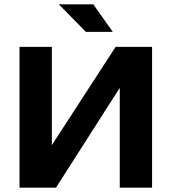

<svg xmlns="http://www.w3.org/2000/svg" viewBox="-20 -865 791 885"><path d="M238 0 532 -460V0H681V-649H513L219 -196V-649H70V0ZM500 -718 410 -845H251L376 -718Z"/></svg>

Font: Play
Style: Bold
Weight: 700
Designer: Jonas Hecksher
Foundry: Jonas Hecksher, Playtypeª, e-types AS
Version: Version 1.002